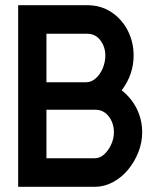

<svg xmlns="http://www.w3.org/2000/svg" viewBox="-20 -720 608 740"><path d="M50 0V-700H315Q369 -700 409.5 -673Q450 -646 472.5 -602Q495 -558 495 -506Q495 -433 449 -372Q487 -342 507.5 -300Q528 -258 528 -210Q528 -171 513.5 -134Q499 -97 474 -66.5Q449 -36 415.5 -18Q382 0 345 0ZM159 -403H312Q332 -403 349 -418Q366 -433 376 -457Q386 -481 386 -506Q386 -539 367 -564.5Q348 -590 315 -590H159ZM159 -110H345Q365 -110 381.5 -125Q398 -140 408.5 -163Q419 -186 419 -210Q419 -246 399 -271.5Q379 -297 348 -297H159Z"/></svg>

Font: Kulim Park SemiBold
Style: Regular
Weight: 600
Designer: Noponies / Dale Sattler
Foundry: Noponies
Version: Version 1.000; ttfautohint (v1.8.3)